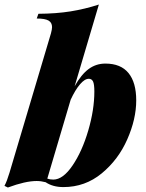

<svg xmlns="http://www.w3.org/2000/svg" viewBox="-52 -815 647 851"><path d="M551.8 -370.1Q551.8 -287.6 512.2 -197.5Q472.7 -107.4 398.9 -46.6Q325.2 14.2 229 14.2Q182.1 14.2 150.4 -7.3Q130.4 -12.7 110.4 -12.7Q60.5 -12.7 -17.1 16.1L-32.2 8.8Q-21 -12.2 -9.8 -49.8L173.8 -667Q178.7 -685.1 178.7 -694.8Q178.7 -714.8 163.1 -723.9Q147.5 -732.9 110.8 -732.9L118.2 -753.9Q197.3 -754.4 261 -764.6Q324.7 -774.9 386.2 -794.9L278.8 -432.6Q308.1 -484.9 340.8 -509Q373.5 -533.2 415 -533.2Q483.4 -533.2 517.6 -491.2Q551.8 -449.2 551.8 -370.1ZM366.2 -409.2Q366.2 -441.9 360.4 -453.9Q354.5 -465.8 341.8 -465.8Q323.2 -465.8 302.2 -440.9Q281.2 -416 261.2 -373L157.7 -23.4Q169.4 -19 184.1 -19Q227.1 -19 269.5 -81.5Q312 -144 339.1 -236.3Q366.2 -328.6 366.2 -409.2Z"/></svg>

Font: TypoPRO Playfair Display
Style: Italic
Weight: 900
Italic angle: -14°
Designer: Claus Eggers Sørensen
Foundry: Claus Eggers Sørensen
Version: Version 1.004;PS 001.004;hotconv 1.0.70;makeotf.lib2.5.58329